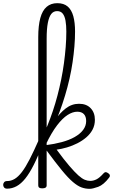

<svg xmlns="http://www.w3.org/2000/svg" viewBox="-104 -1172 712 1210"><path d="M-59 17Q-72 17 -78 9.5Q-84 2 -84 -7Q-84 -16 -78 -23.5Q-72 -31 -59 -31Q-34 -31 -11.5 -44.5Q11 -58 34 -88Q57 -118 83 -168.5Q109 -219 142 -294Q148 -307 154.5 -303Q161 -299 165 -287Q169 -275 164 -262Q136 -187 109 -133.5Q82 -80 55.5 -47Q29 -14 0.5 1.5Q-28 17 -59 17ZM162 15Q149 15 143 10.5Q137 6 137 -4V-938Q137 -1010 150 -1058Q163 -1106 190 -1129Q217 -1152 257 -1152Q298 -1152 322.5 -1131Q347 -1110 358 -1070Q369 -1030 369 -973Q369 -928 365 -880Q361 -832 353.5 -780.5Q346 -729 334 -676Q322 -623 306 -570Q290 -517 270.5 -464.5Q251 -412 227 -362.5Q203 -313 176 -265L161 -304Q179 -341 196 -383Q213 -425 229 -472.5Q245 -520 258 -569.5Q271 -619 281.5 -670.5Q292 -722 299 -773.5Q306 -825 310 -875.5Q314 -926 314 -973Q314 -1012 309 -1041Q304 -1070 291.5 -1086Q279 -1102 256 -1102Q233 -1102 219 -1084Q205 -1066 197.5 -1028Q190 -990 190 -928V-4Q190 6 183 10.5Q176 15 162 15ZM461 18Q434 18 409.5 9Q385 0 355.5 -25Q326 -50 286.5 -98Q247 -146 190 -223H184V-257Q239 -264 285.5 -276.5Q332 -289 366.5 -308.5Q401 -328 420 -353.5Q439 -379 439 -409Q439 -438 424.5 -453Q410 -468 383 -468Q354 -468 322 -447.5Q290 -427 255.5 -382Q221 -337 185 -262L180 -311Q208 -365 240 -412Q272 -459 310 -488.5Q348 -518 394 -518Q441 -518 467.5 -490Q494 -462 494 -417Q494 -383 479.5 -355.5Q465 -328 440 -306.5Q415 -285 383.5 -269Q352 -253 318 -243Q284 -233 253 -229Q299 -166 333 -126.5Q367 -87 390 -66.5Q413 -46 430.5 -39Q448 -32 465 -32Q484 -32 503.5 -41.5Q523 -51 548 -79Q555 -87 562 -87Q569 -87 577 -81Q586 -76 588 -68Q590 -60 584 -53Q549 -7 514.5 5.5Q480 18 461 18Z"/></svg>

Font: Playwrite CL ExtraLight
Style: Regular
Weight: 200
Designer: Veronika Burian, José Scaglione
Foundry: TypeTogether
Version: Version 1.002